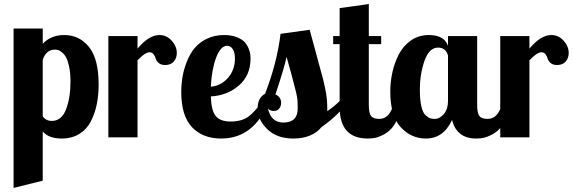

<svg xmlns="http://www.w3.org/2000/svg" viewBox="-20 -678 2828 948"><path d="M47 250V-537H191V-462Q232 -505 297 -505Q372 -505 419.5 -446Q467 -387 467 -261Q467 -209 458 -164Q449 -119 429 -79.5Q409 -40 372 -17Q335 6 284 6Q220 6 191 -29V214ZM191 -104Q206 -81 236 -81Q284 -81 306 -138Q328 -195 328 -275Q328 -317 321.5 -348Q315 -379 306.5 -394.5Q298 -410 286 -419.5Q274 -429 266.5 -431Q259 -433 251 -433Q208 -433 191 -383Z M515 0V-500H659V-438Q715 -505 767 -505Q803 -505 828 -477Q853 -449 853 -416Q853 -392 838.5 -374.5Q824 -357 795 -357Q775 -357 763.5 -367Q752 -377 749 -388.5Q746 -400 738.5 -410Q731 -420 719 -420Q696 -420 659 -380V0Z M875 -223Q875 -261 881 -297.5Q887 -334 902 -372.5Q917 -411 940 -439.5Q963 -468 1001 -486.5Q1039 -505 1087 -505Q1123 -505 1149 -494.5Q1175 -484 1187.5 -470.5Q1200 -457 1207.5 -438.5Q1215 -420 1216 -409.5Q1217 -399 1217 -389Q1217 -305 1159 -255.5Q1101 -206 1021 -202Q1023 -134 1044.5 -106Q1066 -78 1119 -78Q1174 -78 1207.5 -103Q1241 -128 1275 -179H1309Q1235 6 1072 6Q981 6 928 -50Q875 -106 875 -223ZM1021 -250Q1071 -254 1105.5 -293.5Q1140 -333 1140 -388Q1140 -420 1129 -436Q1118 -452 1102 -452Q1069 -452 1047 -393Q1025 -334 1021 -250Z M1252 -142Q1252 -196 1289 -215Q1349 -372 1365 -511L1509 -531L1544 -402L1570 -306Q1578 -278 1585 -244Q1592 -210 1594 -187Q1596 -164 1596 -135V-129Q1632 -154 1657 -179H1699Q1654 -111 1568 -51Q1521 6 1428 6Q1347 6 1299.5 -40.5Q1252 -87 1252 -142ZM1303 -143Q1318 -73 1379 -73Q1450 -73 1450 -143Q1450 -164 1449 -180Q1448 -196 1442 -222L1432 -261Q1428 -276 1416 -322L1395 -397Q1384 -344 1340 -212Q1368 -199 1368 -170Q1368 -154 1358.5 -142Q1349 -130 1333 -130Q1312 -130 1303 -143Z M1625 -460V-500H1657V-638L1801 -658V-500H1862V-460H1801V-160Q1801 -119 1812 -105Q1823 -91 1853 -91Q1882 -91 1901.5 -116Q1921 -141 1924 -179H1966Q1960 -132 1945 -97Q1930 -62 1912.5 -43Q1895 -24 1872.5 -12.5Q1850 -1 1832.5 2.5Q1815 6 1796 6Q1657 6 1657 -149V-460Z M1907 -226Q1907 -274 1917.5 -321.5Q1928 -369 1950 -411Q1972 -453 2010 -479Q2048 -505 2098 -505Q2173 -505 2192 -452V-500H2336V-160Q2336 -119 2347 -105Q2358 -91 2388 -91Q2417 -91 2436.5 -116Q2456 -141 2459 -179H2501Q2495 -132 2480 -97Q2465 -62 2447.5 -43Q2430 -24 2407.5 -12.5Q2385 -1 2367.5 2.5Q2350 6 2331 6Q2235 6 2212 -86Q2170 6 2083 6Q2010 6 1958.5 -50Q1907 -106 1907 -226ZM2053 -235Q2053 -185 2060.5 -153Q2068 -121 2081.5 -109Q2095 -97 2104 -94Q2113 -91 2127 -91Q2151 -91 2171.5 -115Q2192 -139 2192 -179V-404Q2181 -443 2143 -443Q2099 -443 2076 -378Q2053 -313 2053 -235Z M2450 0V-500H2594V-438Q2650 -505 2702 -505Q2738 -505 2763 -477Q2788 -449 2788 -416Q2788 -392 2773.5 -374.5Q2759 -357 2730 -357Q2710 -357 2698.5 -367Q2687 -377 2684 -388.5Q2681 -400 2673.5 -410Q2666 -420 2654 -420Q2631 -420 2594 -380V0Z"/></svg>

Font: Lobster Two
Style: Bold
Weight: 700
Designer: Pablo Impallari
Foundry: Pablo Impallari. www.impallari.com
Version: Version 1.006